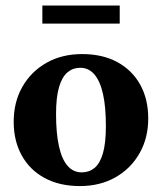

<svg xmlns="http://www.w3.org/2000/svg" viewBox="-20 -646 574 680"><path d="M269.5 -35.5Q295.5 -35.5 314.8 -51.2Q334 -67 344.5 -103Q355 -139 355 -199.5Q355 -267.5 344.8 -313.2Q334.5 -359 314.2 -382.5Q294 -406 264 -406Q238.5 -406 219.2 -390Q200 -374 189.2 -338Q178.5 -302 178.5 -241.5Q178.5 -174 188.8 -128Q199 -82 219.2 -58.8Q239.5 -35.5 269.5 -35.5ZM263 13Q191 13 138.2 -15.5Q85.5 -44 57 -95.5Q28.5 -147 28.5 -214.5Q28.5 -285 59.5 -339Q90.5 -393 145 -423.8Q199.5 -454.5 271 -454.5Q343.5 -454.5 396 -425.8Q448.5 -397 476.8 -345.8Q505 -294.5 505 -226.5Q505 -157 474 -102.8Q443 -48.5 388.5 -17.8Q334 13 263 13ZM130 -562.5V-626.5H404V-562.5Z"/></svg>

Font: Newsreader 24pt
Style: Bold
Weight: 700
Designer: Hugues Gentile
Foundry: Production Type
Version: Version 1.003